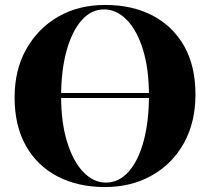

<svg xmlns="http://www.w3.org/2000/svg" viewBox="-20 -742 850 776"><path d="M119 -346V-366H678V-346ZM405 -722Q515 -722 597 -679Q679 -636 724.5 -555.5Q770 -475 770 -360Q770 -248 723.5 -164Q677 -80 594 -33Q511 14 404 14Q295 14 212.5 -29Q130 -72 84.5 -153Q39 -234 39 -348Q39 -460 86.5 -544Q134 -628 216 -675Q298 -722 405 -722ZM401 -704Q348 -704 309 -659Q270 -614 248.5 -535Q227 -456 227 -352Q227 -246 251.5 -167.5Q276 -89 317 -46.5Q358 -4 408 -4Q461 -4 500.5 -49Q540 -94 561 -173.5Q582 -253 582 -356Q582 -463 558 -541Q534 -619 492.5 -661.5Q451 -704 401 -704Z"/></svg>

Font: Playfair Display ExtraBold
Style: Regular
Weight: 800
Designer: Claus Eggers Sørensen
Foundry: Claus Eggers Sørensen
Version: Version 1.203